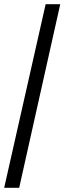

<svg xmlns="http://www.w3.org/2000/svg" viewBox="-20 -780 309 921"><path d="M0 121H72L269 -760H199Z"/></svg>

Font: Noto Serif Armenian SemiCondensed
Style: Bold
Weight: 700
Width: 4
Designer: Monotype Design Team
Foundry: Monotype Imaging Inc.
Version: Version 2.008